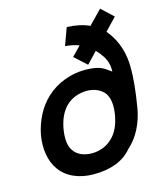

<svg xmlns="http://www.w3.org/2000/svg" viewBox="-124 -926 869 1033"><g transform="rotate(-15 310.5 -410.0)"><path d="M587.5 -265.5Q577 -206.5 551.2 -155.8Q525.5 -105 483.5 -67.5Q414 15.5 270 15.5Q209.5 15.5 161 -5.8Q112.5 -27 83.5 -67.5Q56.5 -105 48 -155.5Q39.5 -206 49 -261.5Q59.5 -317.5 85.5 -368.2Q111.5 -419 152 -456.5Q173.5 -476.5 198.8 -492Q224 -507.5 251.8 -518Q279.5 -528.5 308.8 -534Q338 -539.5 367.5 -539.5Q402 -539.5 430.2 -533.8Q458.5 -528 481.5 -511.5Q491.5 -504.5 498.2 -499.8Q505 -495 508.5 -492.5Q511.5 -549 477 -592.5Q464.5 -610.5 451 -623L392.5 -561.5L325 -623L375 -674Q340.5 -687.5 298 -690.5L333.5 -787.5Q407 -784.5 458.5 -760.5L532.5 -836.5L598 -775L533.5 -707.5Q550.5 -687 563.5 -665.5Q607 -592 609.5 -497.5Q610.5 -450.5 605 -393Q599.5 -335.5 587.5 -265.5ZM461.5 -262.5Q475 -339.5 448 -382.5Q432.5 -404 406.2 -416Q380 -428 348 -428Q314.5 -428 283.8 -416Q253 -404 231.5 -382.5Q189 -340 175 -262.5Q161.5 -182 188.5 -142.5Q203 -120 229.5 -108Q256 -96 289.5 -96Q322.5 -96 352.5 -108Q382.5 -120 405 -142.5Q448 -184 461.5 -262.5Z"/></g></svg>

Font: Russisch Sans
Style: Bold Italic
Weight: 700
Italic angle: -10°
Designer: Michael Sharanda (font) & Cristiano Sobral (main changes)
Foundry: Michael Sharanda
Version: Version 2.00;September 8, 2020;FontCreator 13.0.0.2681 64-bi